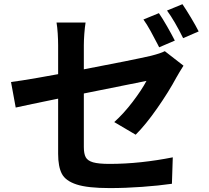

<svg xmlns="http://www.w3.org/2000/svg" viewBox="-20 -861 1017 936"><path d="M832.3 -663.1 755.9 -630.4 748 -646Q732.7 -676 714 -710Q695.3 -743.9 679.2 -765.9L754.6 -796.9Q772.2 -771.5 794.6 -732.4Q816.9 -693.4 832.3 -663.1ZM948.5 -707.8 872.8 -675Q831.8 -758.1 794.2 -809.6L869.4 -840.6Q887.7 -813.7 911.3 -774.4Q934.8 -735.1 948.5 -707.8ZM263.4 -640.6Q263.4 -665.5 261.4 -697.6Q259.3 -729.7 255.6 -751.2H397.2Q393.6 -729 391.1 -696.8Q388.7 -664.6 388.7 -640.6V-144.5Q388.7 -111.6 397.9 -94.5Q407.2 -77.4 433.7 -69.7Q460.2 -62 514.2 -62Q589.4 -62 668.1 -70.4Q746.8 -78.9 822.3 -94L818.1 34.9Q753.2 44.2 672.4 50Q591.6 55.9 514.9 55.9Q407.5 55.9 353.5 38.3Q299.6 20.8 281.5 -13.9Q263.4 -48.6 263.4 -111.3ZM843.3 -489 840.3 -484.1Q802 -412.6 745.8 -332.4Q689.7 -252.2 641.4 -204.3L536.9 -265.9Q582.5 -306.6 626.8 -364.7Q671.1 -422.9 694.1 -466.6L585.2 -444.8Q181.9 -364.5 56.6 -336.7L33.7 -461.2Q123.3 -472.4 376.1 -520.6Q628.9 -568.8 715.6 -588.9Q763.9 -601.1 783.4 -611.6L874.5 -540.8Q851.8 -504.9 843.3 -489Z"/></svg>

Font: Min Sans VF VF
Style: Regular
Weight: 400
Designer: Jinseong-Kim, NotoSansCJK, Nunito
Foundry: Jinseong-Kim
Version: Version 1.420;Glyphs 3.1.2 (3151)